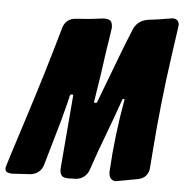

<svg xmlns="http://www.w3.org/2000/svg" viewBox="-133 -800 807 842"><g transform="rotate(5 271.0 -379.0)"><path d="M-48 -9Q-60 -9 -70 -13Q-80 -17 -80 -32Q-80 -37 -6 -267Q57 -463 115 -668Q128 -706 168 -710Q226 -713 282 -721L294 -722Q316 -722 323.5 -713.5Q331 -705 331 -684L323 -629Q317 -595 312 -557Q303 -486 282 -356V-354Q282 -350 287 -350Q295 -350 296 -356L373 -559Q391 -608 425 -690Q443 -726 485 -733Q536 -739 586 -748L593 -749Q622 -749 622 -720L603 -586Q573 -375 557 -161L551 -83Q545 -43 505 -34L408 -16Q376 -16 376 -55Q385 -217 414 -376Q414 -378 410 -378Q404 -378 404 -374Q379 -301 345 -212Q317 -139 288 -53Q273 -16 233 -11L199 -10Q177 -10 169 -19Q161 -28 161 -49L188 -373Q188 -375 187.5 -376.5Q187 -378 182 -378Q175 -378 173 -371Q171 -359 165 -336Q148 -267 123 -183L87 -58Q74 -20 33 -14Z"/></g></svg>

Font: Bangerz
Style: Bold
Weight: 700
Designer: vernon adams
Foundry: Vernon Adams
Version: Version 2.10;February 7, 2025;FontCreator 13.0.0.2683 64-bit